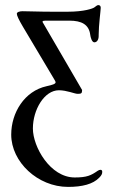

<svg xmlns="http://www.w3.org/2000/svg" viewBox="-20 -448 444 753"><path d="M247 285C303 285 345 274 369 249C378 240 381 234 381 226C381 220 378 218 374 218C371 218 367 219 363 222C337 240 321 248 273 248C177 248 109 128 109 56C109 -18 154 -94 211 -94C242 -94 273 -80 284 -80C298 -80 302 -81 302 -95L149 -358C146 -362 144 -367 158 -367H252C300 -367 329 -352 334 -311C335 -303 340 -282 350 -282C360 -282 367 -292 367 -307V-312C367 -349 375 -407 375 -417C375 -427 369 -428 365 -428C362 -428 356 -424 350 -419C345 -415 312 -402 244 -402H190C128 -402 98 -404 68 -404C58 -404 46 -401 46 -394C46 -387 54 -370 70 -343L195 -133C197 -130 198 -127 198 -125C198 -119 186 -115 163 -110C76 -91 24 -6 24 80C24 187 128 285 247 285Z"/></svg>

Font: EB Garamond
Style: Regular
Weight: 400
Designer: Georg Duffner and Octavio Pardo
Foundry: Georg Duffner
Version: Version 1.000;PS 001.000;hotconv 1.0.88;makeotf.lib2.5.64775